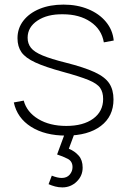

<svg xmlns="http://www.w3.org/2000/svg" viewBox="-20 -575 554 834"><path d="M251 239Q234.5 239 219.5 235Q204.5 231 191 225L205 188Q230 198 248 198Q270.5 198 282.8 183.5Q295 169 295 151Q295 125.5 274 114.8Q253 104 228 96L266 -7H308L279 71Q304.5 81.5 321.8 101Q339 120.5 339 153Q339 189 313 214Q287 239 251 239ZM267 14Q175.5 14 115 -24.2Q54.5 -62.5 40 -130L83 -138Q96.5 -88 146.2 -58Q196 -28 268 -28Q341.5 -28 384.8 -59.5Q428 -91 428 -145Q428 -174.5 415 -193.2Q402 -212 364.2 -227.5Q326.5 -243 253 -263Q176 -284 133.2 -303.8Q90.5 -323.5 73.2 -348.2Q56 -373 56 -409Q56 -452 81.5 -485Q107 -518 152 -536.5Q197 -555 256 -555Q315.5 -555 363.2 -535.2Q411 -515.5 440.2 -480.2Q469.5 -445 474 -399L431 -391Q421.5 -447.5 373.2 -480.2Q325 -513 253 -513Q185.5 -514 142.8 -485.5Q100 -457 100 -411Q100 -385.5 114.5 -367.2Q129 -349 165 -334Q201 -319 265 -303Q346 -282.5 391.2 -261.5Q436.5 -240.5 454.8 -212.5Q473 -184.5 473 -143Q473 -69.5 418 -27.8Q363 14 267 14Z"/></svg>

Font: Manrope ExtraLight ExtraLight
Style: Regular
Weight: 250
Version: Version 4.501